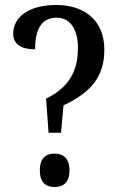

<svg xmlns="http://www.w3.org/2000/svg" viewBox="-20 -744 482 771"><path d="M165 -348 175 -211H225L235 -321C344 -372 399 -435 399 -545C399 -659 322 -724 206 -724C91 -724 33 -672 33 -609C33 -564 68 -546 121 -546C121 -622 144 -673 207 -673C265 -673 293 -622 293 -552C293 -467 264 -396 165 -348ZM199 7C232 7 259 -9 259 -60C259 -111 232 -127 199 -127C166 -127 140 -111 140 -60C140 -9 166 7 199 7Z"/></svg>

Font: Noto Serif Ethiopic Condensed Medium
Style: Regular
Weight: 500
Width: 3
Designer: Monotype Design Team
Foundry: Monotype Imaging Inc.
Version: Version 2.102